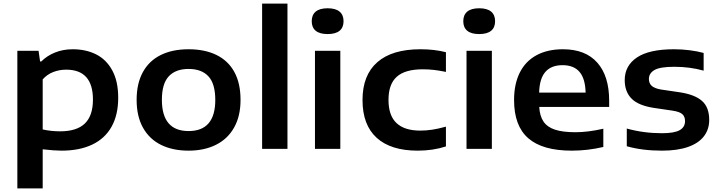

<svg xmlns="http://www.w3.org/2000/svg" viewBox="-20 -828 4002 1068"><path d="M76.5 -545.5H194.5L203 -486H209.5Q241.5 -518 286.2 -536Q331 -554 384.5 -554Q457.5 -554 514.2 -525.8Q571 -497.5 604.2 -437Q637.5 -376.5 637.5 -284Q637.5 -189.5 600.8 -123.5Q564 -57.5 493.2 -23.8Q422.5 10 322.5 10Q282 10 217.5 2.5V220H76.5ZM497 -274Q497 -440.5 348 -440.5Q310.5 -440.5 276.5 -427.5Q242.5 -414.5 217.5 -386.5V-108Q263 -97.5 314.5 -97.5Q407 -97.5 452 -141Q497 -184.5 497 -274Z M740 -272.5Q740 -364 774.8 -427Q809.5 -490 874.2 -522Q939 -554 1029 -554Q1119.5 -554 1184.2 -522.2Q1249 -490.5 1283.5 -427.8Q1318 -365 1318 -272.5Q1318 -182 1282.2 -118.5Q1246.5 -55 1181.2 -22.5Q1116 10 1029 10Q941 10 876 -22Q811 -54 775.5 -117.5Q740 -181 740 -272.5ZM1177.5 -272Q1177.5 -362 1139.5 -403.2Q1101.5 -444.5 1029 -444.5Q957 -444.5 918.8 -403.5Q880.5 -362.5 880.5 -273Q880.5 -99 1029 -99Q1177.5 -99 1177.5 -272Z M1438 0V-808H1579V0Z M1732 0V-545.5H1873V0ZM1714 -710Q1714 -745 1736.2 -763.5Q1758.5 -782 1802.5 -782Q1846.5 -782 1868.8 -763.5Q1891 -745 1891 -710Q1891 -675 1868.8 -656.8Q1846.5 -638.5 1802.5 -638.5Q1758.5 -638.5 1736.2 -656.8Q1714 -675 1714 -710Z M1996.5 -271.5Q1996.5 -410 2078.8 -482Q2161 -554 2318.5 -554Q2397.5 -554 2460.5 -537.5V-428Q2424.5 -435.5 2394.2 -439Q2364 -442.5 2331.5 -442.5Q2233.5 -442.5 2187.2 -401.2Q2141 -360 2141 -272.5Q2141 -185.5 2185.5 -143.5Q2230 -101.5 2317.5 -101.5Q2350 -101.5 2383.5 -106.5Q2417 -111.5 2460.5 -123.5V-13.5Q2389 10 2303 10Q2154 10 2075.2 -61.5Q1996.5 -133 1996.5 -271.5Z M2575 0V-545.5H2716V0ZM2557 -710Q2557 -745 2579.2 -763.5Q2601.5 -782 2645.5 -782Q2689.5 -782 2711.8 -763.5Q2734 -745 2734 -710Q2734 -675 2711.8 -656.8Q2689.5 -638.5 2645.5 -638.5Q2601.5 -638.5 2579.2 -656.8Q2557 -675 2557 -710Z M3368.5 -233H2979.5Q2982.5 -182.5 3003.2 -151.8Q3024 -121 3067 -106.8Q3110 -92.5 3181 -92.5Q3250.5 -92.5 3336 -112V-10.5Q3249 10 3160.5 10Q2998 10 2918.8 -58.8Q2839.5 -127.5 2839.5 -271.5Q2839.5 -360.5 2871.2 -424Q2903 -487.5 2964.2 -520.8Q3025.5 -554 3111.5 -554Q3236.5 -554 3302.5 -479.5Q3368.5 -405 3368.5 -267.5ZM2979 -313H3237.5Q3235.5 -391 3203.5 -428.2Q3171.5 -465.5 3109 -465.5Q3046.5 -465.5 3013.8 -428.2Q2981 -391 2979 -313Z M3466.5 -14.5V-113Q3559.5 -87 3662.5 -87Q3731 -87 3760.8 -104Q3790.5 -121 3790.5 -154Q3790.5 -179.5 3775.5 -193Q3760.5 -206.5 3721 -212.5L3619 -227.5Q3532 -240.5 3493.5 -279Q3455 -317.5 3455 -382.5Q3455 -462.5 3522.8 -508.2Q3590.5 -554 3729.5 -554Q3773 -554 3816.2 -548.5Q3859.5 -543 3894 -533.5V-435Q3818 -456.5 3730.5 -456.5Q3651.5 -456.5 3620.5 -438.5Q3589.5 -420.5 3589.5 -388.5Q3589.5 -365.5 3604.5 -351Q3619.5 -336.5 3657 -330L3759 -315Q3844 -302.5 3884.5 -267Q3925 -231.5 3925 -161Q3925 -108 3895.2 -69.5Q3865.5 -31 3806.8 -10.5Q3748 10 3663 10Q3552 10 3466.5 -14.5Z"/></svg>

Font: Encode Sans Expanded SemiBold
Style: Regular
Weight: 600
Width: 7
Designer: Multiple Designers
Foundry: Impallari Type
Version: Version 2.000